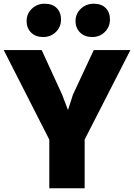

<svg xmlns="http://www.w3.org/2000/svg" viewBox="-46 -1012 721 1032"><path d="M219 0V-261.5L-26 -743H178L288 -503L319.5 -420.5L346 -503L458 -743H655L409 -262V0ZM186 -813Q145.5 -813 121.2 -837Q97 -861 97 -899Q97 -938 125.2 -965Q153.5 -992 194 -992Q235.5 -992 258.8 -968.8Q282 -945.5 282 -907Q282 -868 254.8 -840.5Q227.5 -813 186 -813ZM449 -813Q409.5 -813 384.8 -837Q360 -861 360 -899Q360 -938 388.5 -965Q417 -992 458 -992Q499.5 -992 522.2 -968.8Q545 -945.5 545 -907Q545 -868 517.8 -840.5Q490.5 -813 449 -813Z"/></svg>

Font: Merriweather Sans ExtraBold
Style: Regular
Weight: 800
Designer: Eben Sorkin
Foundry: Eben Sorkin
Version: Version 2.001; ttfautohint (v1.8.3)